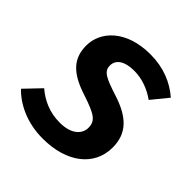

<svg xmlns="http://www.w3.org/2000/svg" viewBox="-166 -659 790 790"><g transform="rotate(45 229.0 -264.5)"><path d="M267 -544C125 -544 54 -464 54 -383C54 -307 96 -264 192 -233C276 -205 300 -191 300 -149C300 -117 273 -81 201 -81C141 -81 93 -104 56 -136L-10 -67C33 -22 105 15 198 15C338 15 428 -56 428 -163C428 -246 379 -292 285 -322C208 -347 181 -359 181 -393C181 -428 212 -449 267 -449C311 -449 355 -434 394 -406L452 -477C405 -518 343 -544 267 -544Z"/></g></svg>

Font: Fira Sans Medium
Style: Italic
Weight: 500
Italic angle: -8°
Designer: bBox Type GmbH & Carrois Corporate GbR & Edenspiekermann AG
Foundry: bBox Type GmbH & Carrois Corporate GbR & Edenspiekermann AG
Version: Version 4.301;PS 004.301;hotconv 1.0.88;makeotf.lib2.5.64775